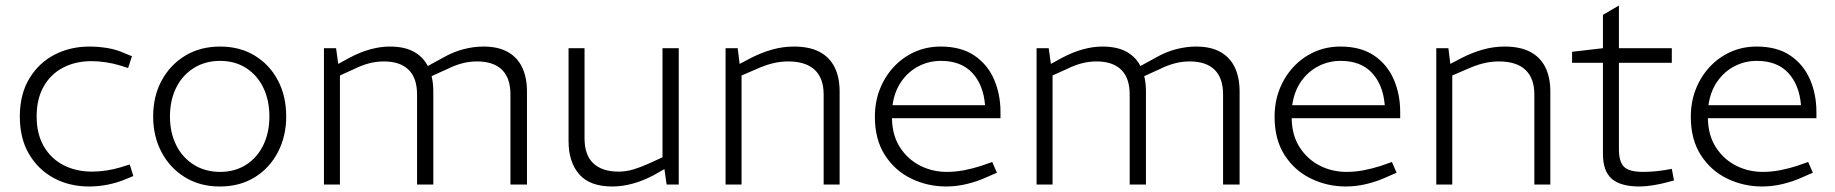

<svg xmlns="http://www.w3.org/2000/svg" viewBox="-20 -670 6660 697"><path d="M304 7Q232 7 175.5 -23.5Q119 -54 85.5 -110.5Q52 -167 52 -247Q52 -328 86.5 -385Q121 -442 178 -471.5Q235 -501 305 -501Q337 -501 370.5 -495.5Q404 -490 434 -476L459 -466L445 -423L417 -432Q391 -440 364 -444Q337 -448 312 -448Q254 -448 209 -424.5Q164 -401 138.5 -356Q113 -311 113 -247Q113 -184 139 -139Q165 -94 210.5 -70.5Q256 -47 314 -47Q339 -47 366 -51Q393 -55 419 -63L451 -73L464 -31L435 -19Q404 -6 370 0.5Q336 7 304 7Z M778 7Q706 7 651.5 -26.5Q597 -60 566.5 -117.5Q536 -175 536 -247Q536 -321 567 -378Q598 -435 652.5 -468Q707 -501 779 -501Q851 -501 905 -468Q959 -435 989 -378Q1019 -321 1019 -247Q1019 -175 988.5 -117Q958 -59 904 -26Q850 7 778 7ZM779 -46Q833 -46 873.5 -72Q914 -98 936 -143.5Q958 -189 958 -247Q958 -306 936 -351.5Q914 -397 873.5 -423Q833 -449 779 -449Q725 -449 683.5 -423Q642 -397 619.5 -351.5Q597 -306 597 -247Q597 -189 619.5 -143.5Q642 -98 683.5 -72Q725 -46 779 -46Z M1156 0V-495H1200L1208 -438L1250 -461Q1288 -481 1324.5 -491Q1361 -501 1395 -501Q1450 -501 1484.5 -481Q1519 -461 1536 -424.5Q1553 -388 1553 -338V0H1494V-327Q1494 -387 1463 -417Q1432 -447 1374 -447Q1346 -447 1319.5 -440Q1293 -433 1267 -420L1214 -396V0ZM1833 0V-327Q1833 -387 1802 -417Q1771 -447 1712 -447Q1684 -447 1657.5 -440Q1631 -433 1605 -420L1539 -390L1525 -426L1589 -461Q1626 -482 1663 -491.5Q1700 -501 1735 -501Q1789 -501 1824 -481Q1859 -461 1876 -424.5Q1893 -388 1893 -338V0Z M2203 7Q2121 7 2082.5 -37.5Q2044 -82 2044 -157V-495H2102V-168Q2102 -107 2134 -77Q2166 -47 2225 -47Q2253 -47 2279.5 -55Q2306 -63 2337 -77L2385 -99V-495H2444V0H2400L2390 -70L2402 -62L2353 -34Q2313 -13 2275.5 -3Q2238 7 2203 7Z M2614 0V-495H2658L2665 -438L2705 -459Q2744 -479 2783 -490Q2822 -501 2862 -501Q2918 -501 2954.5 -482Q2991 -463 3009.5 -426.5Q3028 -390 3028 -338V0H2970V-327Q2970 -386 2937.5 -416.5Q2905 -447 2841 -447Q2813 -447 2784.5 -440Q2756 -433 2721 -417L2672 -396V0Z M3415 7Q3347 7 3287.5 -22Q3228 -51 3192 -107.5Q3156 -164 3156 -246Q3156 -300 3174 -346Q3192 -392 3224.5 -427Q3257 -462 3300.5 -481.5Q3344 -501 3395 -501Q3469 -501 3517 -468.5Q3565 -436 3588.5 -382Q3612 -328 3612 -263V-241H3218Q3219 -178 3247.5 -134.5Q3276 -91 3320.5 -68.5Q3365 -46 3417 -46Q3449 -46 3480 -52Q3511 -58 3542 -68L3582 -82L3599 -43L3560 -26Q3527 -11 3489.5 -2Q3452 7 3415 7ZM3220 -288H3556Q3550 -362 3509.5 -405.5Q3469 -449 3396 -449Q3352 -449 3314.5 -429.5Q3277 -410 3252 -374Q3227 -338 3220 -288Z M3743 0V-495H3787L3795 -438L3837 -461Q3875 -481 3911.5 -491Q3948 -501 3982 -501Q4037 -501 4071.5 -481Q4106 -461 4123 -424.5Q4140 -388 4140 -338V0H4081V-327Q4081 -387 4050 -417Q4019 -447 3961 -447Q3933 -447 3906.5 -440Q3880 -433 3854 -420L3801 -396V0ZM4420 0V-327Q4420 -387 4389 -417Q4358 -447 4299 -447Q4271 -447 4244.5 -440Q4218 -433 4192 -420L4126 -390L4112 -426L4176 -461Q4213 -482 4250 -491.5Q4287 -501 4322 -501Q4376 -501 4411 -481Q4446 -461 4463 -424.5Q4480 -388 4480 -338V0Z M4866 7Q4798 7 4738.5 -22Q4679 -51 4643 -107.5Q4607 -164 4607 -246Q4607 -300 4625 -346Q4643 -392 4675.5 -427Q4708 -462 4751.5 -481.5Q4795 -501 4846 -501Q4920 -501 4968 -468.5Q5016 -436 5039.5 -382Q5063 -328 5063 -263V-241H4669Q4670 -178 4698.5 -134.5Q4727 -91 4771.5 -68.5Q4816 -46 4868 -46Q4900 -46 4931 -52Q4962 -58 4993 -68L5033 -82L5050 -43L5011 -26Q4978 -11 4940.5 -2Q4903 7 4866 7ZM4671 -288H5007Q5001 -362 4960.5 -405.5Q4920 -449 4847 -449Q4803 -449 4765.5 -429.5Q4728 -410 4703 -374Q4678 -338 4671 -288Z M5194 0V-495H5238L5245 -438L5285 -459Q5324 -479 5363 -490Q5402 -501 5442 -501Q5498 -501 5534.5 -482Q5571 -463 5589.5 -426.5Q5608 -390 5608 -338V0H5550V-327Q5550 -386 5517.5 -416.5Q5485 -447 5421 -447Q5393 -447 5364.5 -440Q5336 -433 5301 -417L5252 -396V0Z M5932 7Q5863 7 5831 -21Q5799 -49 5799 -111V-442H5687V-482L5799 -495V-616L5857 -650V-495H6049V-442H5857V-128Q5857 -83 5875.5 -64.5Q5894 -46 5945 -46Q5963 -46 5981.5 -47.5Q6000 -49 6020 -52L6049 -57L6057 -15L6031 -8Q6009 -2 5981.5 2.5Q5954 7 5932 7Z M6377 7Q6309 7 6249.5 -22Q6190 -51 6154 -107.5Q6118 -164 6118 -246Q6118 -300 6136 -346Q6154 -392 6186.5 -427Q6219 -462 6262.5 -481.5Q6306 -501 6357 -501Q6431 -501 6479 -468.5Q6527 -436 6550.5 -382Q6574 -328 6574 -263V-241H6180Q6181 -178 6209.5 -134.5Q6238 -91 6282.5 -68.5Q6327 -46 6379 -46Q6411 -46 6442 -52Q6473 -58 6504 -68L6544 -82L6561 -43L6522 -26Q6489 -11 6451.5 -2Q6414 7 6377 7ZM6182 -288H6518Q6512 -362 6471.5 -405.5Q6431 -449 6358 -449Q6314 -449 6276.5 -429.5Q6239 -410 6214 -374Q6189 -338 6182 -288Z"/></svg>

Font: REM ExtraLight
Style: Regular
Weight: 250
Designer: Octavio Pardo
Foundry: Ashler Design
Version: Version 1.005;gftools[0.9.28]